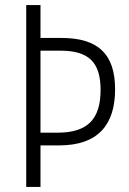

<svg xmlns="http://www.w3.org/2000/svg" viewBox="-20 -734 508 754"><path d="M432 -383C432 -522 365 -585 221 -585H139V-714H83V0H139V-163H212C364 -163 432 -243 432 -383ZM206 -213H139V-535H217C328 -535 375 -490 375 -381C375 -265 323 -213 206 -213Z"/></svg>

Font: Noto Sans Kannada Condensed Light
Style: Regular
Weight: 300
Width: 3
Designer: Jelle Bosma - Monotype Design Team
Foundry: Monotype Imaging Inc.
Version: Version 2.005